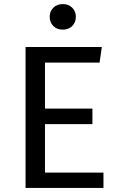

<svg xmlns="http://www.w3.org/2000/svg" viewBox="-20 -919 580 939"><path d="M200 -613V-388H432V-312H200V-75H486V0H105V-689H478L467 -613ZM351 -837Q351 -810 333.5 -792Q316 -774 287 -774Q258 -774 240.5 -792Q223 -810 223 -837Q223 -863 240.5 -881Q258 -899 287 -899Q316 -899 333.5 -881Q351 -863 351 -837Z"/></svg>

Font: Feura Sans
Style: Regular
Weight: 400
Designer: Carrois Corporate & Edenspiekermann
Foundry: Carrois Corporate GbR & Edenspiekermann AG
Version: Version 1.001